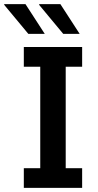

<svg xmlns="http://www.w3.org/2000/svg" viewBox="-58 -915 478 935"><path d="M58 0V-96H138V-590H58V-686H342V-590H262V-96H342V0ZM250 -750 132 -892 134 -895H236L330 -750ZM80 -750 -38 -892 -37 -895H66L160 -750Z"/></svg>

Font: Chivo Medium Medium
Style: Regular
Weight: 500
Version: Version 2.002